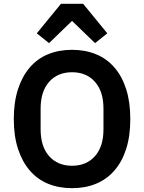

<svg xmlns="http://www.w3.org/2000/svg" viewBox="-20 -970 752 1002"><path d="M356 12Q287 12 231 -11Q175 -34 135.5 -80Q96 -126 74 -193Q52 -260 52 -349Q52 -437 74 -504.5Q96 -572 135.5 -618Q175 -664 231 -687Q287 -710 356 -710Q425 -710 481 -687Q537 -664 577 -618Q617 -572 638.5 -504.5Q660 -437 660 -349Q660 -260 638.5 -193Q617 -126 577 -80Q537 -34 481 -11Q425 12 356 12ZM356 -105Q431 -105 475.5 -155Q520 -205 520 -295V-403Q520 -493 475.5 -543Q431 -593 356 -593Q281 -593 236.5 -543Q192 -493 192 -403V-295Q192 -205 236.5 -155Q281 -105 356 -105ZM414 -950 540 -796 476 -745 356 -861 236 -745 172 -796 298 -950Z"/></svg>

Font: IBM Plex Sans Devanagari SemiBold
Style: Regular
Weight: 600
Designer: Mike Abbink, Paul van der Laan, Pieter van Rosmalen, Erin McLaughlin
Foundry: Bold Monday
Version: Version 1.1